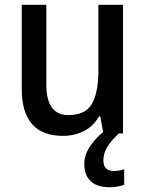

<svg xmlns="http://www.w3.org/2000/svg" viewBox="-20 -559 609 804"><path d="M495 -539V0H413L400 -71H394Q371 -30 331 -10Q291 10 244 10Q71 10 71 -187V-539H174V-205Q174 -77 266 -77Q338 -77 365 -124.5Q392 -172 392 -263V-539ZM413 113Q413 157 457 157Q471 157 482 154.5Q493 152 500 150V215Q488 219 473 222Q458 225 439 225Q386 225 359.5 199.5Q333 174 333 128Q333 88 359.5 50Q386 12 424 -15L477 0Q443 33 428 58.5Q413 84 413 113Z"/></svg>

Font: Noto Sans Georgian SemiCondensed Medium
Style: Regular
Weight: 500
Width: 4
Designer: Monotype Design Team, Akaki Razmadze
Foundry: Google LLC
Version: Version 2.005; ttfautohint (v1.8.4.7-5d5b)